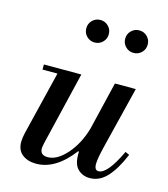

<svg xmlns="http://www.w3.org/2000/svg" viewBox="-110 -808 791 906"><g transform="rotate(15 285.5 -355.0)"><path d="M356 -216 412 -450H514L439 -147Q424 -86 424 -60Q424 -30 444 -30Q487 -30 544 -151L564 -142Q532 -66 495.5 -27Q459 12 412 12Q378 12 354.5 -10Q331 -32 331 -82V-96H327Q245 12 150 12Q109 12 82.5 -8.5Q56 -29 56 -70Q56 -88 62 -114L138 -425H65V-450H248L162 -91Q158 -71 158 -65Q158 -32 195 -32Q241 -32 287.5 -85Q334 -138 356 -216ZM230 -628Q214 -644 214 -667Q214 -690 230 -706Q246 -722 269 -722Q292 -722 308 -706Q324 -690 324 -667Q324 -644 308 -628Q292 -612 269 -612Q246 -612 230 -628ZM420 -628Q404 -644 404 -667Q404 -690 420 -706Q436 -722 459 -722Q482 -722 498 -706Q514 -690 514 -667Q514 -644 498 -628Q482 -612 459 -612Q436 -612 420 -628Z"/></g></svg>

Font: Libre Bodoni
Style: Italic
Weight: 400
Italic angle: -13°
Designer: Pablo Impallari, Rodrigo Fuenzalida
Foundry: Pablo Impallari, Rodrigo Fuenzalida
Version: Version 1.001